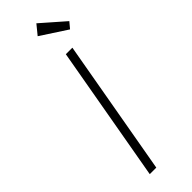

<svg xmlns="http://www.w3.org/2000/svg" viewBox="-301 -922 935 935"><g transform="rotate(-45 166.0 -455.0)"><path d="M251 -702 127 0H82L206 -702ZM171 -861 211 -910 332 -804 306 -773Z"/></g></svg>

Font: Fz Poppins ExtLt
Style: Italic
Weight: 200
Italic angle: -10°
Designer: Ninad Kale (Devanagari), Jonny Pinhorn (Latin)
Foundry: Indian Type Foundry
Version: Vit hóa bi Vntype.Com & FontZin.Com